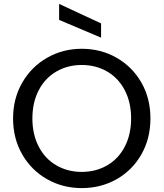

<svg xmlns="http://www.w3.org/2000/svg" viewBox="-20 -957 838 984"><path d="M47 -350Q47 -452 94 -533.5Q141 -615 221.5 -661Q302 -707 399 -707Q497 -707 577.5 -661Q658 -615 704.5 -534Q751 -453 751 -350Q751 -247 704.5 -165.5Q658 -84 577.5 -38.5Q497 7 399 7Q302 7 221.5 -38.5Q141 -84 94 -165.5Q47 -247 47 -350ZM652 -350Q652 -432 619.5 -494.5Q587 -557 529 -590.5Q471 -624 399 -624Q327 -624 269 -590.5Q211 -557 178.5 -494.5Q146 -432 146 -350Q146 -268 178.5 -205.5Q211 -143 269 -109.5Q327 -76 399 -76Q471 -76 529 -109.5Q587 -143 619.5 -205.5Q652 -268 652 -350ZM283 -855V-937L498 -837V-764Z"/></svg>

Font: AF Albert Sans Medium
Style: Regular
Weight: 500
Designer: Andreas Rasmussen
Foundry: a.Foundry
Version: Version 1.300;Glyphs 3.2 (3231)